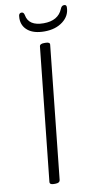

<svg xmlns="http://www.w3.org/2000/svg" viewBox="-97 -916 507 962"><g transform="rotate(-10 157.0 -435.0)"><path d="M96 2Q74 2 76 -13L147 -688Q148 -702 170 -702H178Q201 -702 199 -688L128 -12Q126 2 104 2ZM183 -759Q129 -759 99.5 -782.5Q70 -806 70 -845Q70 -861 74 -866.5Q78 -872 86 -872Q97 -872 100 -856Q110 -800 186 -800Q260 -800 283 -856Q289 -872 302 -872Q314 -872 314 -860Q314 -816 277 -787.5Q240 -759 183 -759Z"/></g></svg>

Font: Asap Condensed Condensed ExtraLight
Style: Italic
Weight: 200
Width: 3
Italic angle: -6°
Designer: Pablo Cosgaya
Foundry: Omnibus-Type
Version: Version 3.001; ttfautohint (v1.8.4.7-5d5b)